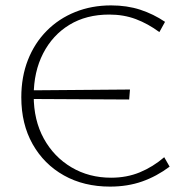

<svg xmlns="http://www.w3.org/2000/svg" viewBox="-20 -685 697 712"><path d="M388 7Q291 7 217 -34.5Q143 -76 101 -150.5Q59 -225 59 -324Q59 -400 83.5 -462.5Q108 -525 153 -570.5Q198 -616 259 -640.5Q320 -665 392 -665Q451 -665 500 -649Q549 -633 592 -604L571 -566Q529 -597 484 -614Q439 -631 385 -631Q300 -631 237.5 -593Q175 -555 140 -487Q105 -419 105 -330Q105 -239 142.5 -171Q180 -103 245 -64.5Q310 -26 392 -26Q450 -26 498.5 -46Q547 -66 589 -102L609 -67Q561 -31 507 -12Q453 7 388 7ZM459 -316 87 -318 89 -350 462 -353Z"/></svg>

Font: Ysabeau ExtraLight
Style: Regular
Weight: 250
Designer: Christian Thalmann (Catharsis Fonts)
Version: Version 2.002